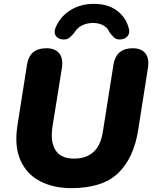

<svg xmlns="http://www.w3.org/2000/svg" viewBox="-20 -964 789 995"><path d="M349 11Q258 11 188.5 -24.5Q119 -60 86 -133.5Q53 -207 71 -318L120 -629Q133 -714 220 -714Q266 -714 287 -687.5Q308 -661 301 -613L252 -308Q240 -230 267.5 -186Q295 -142 364 -142Q426 -142 464 -176Q502 -210 513 -281L568 -629Q582 -714 668 -714Q712 -714 733 -688Q754 -662 747 -614L696 -290Q673 -144 592 -66.5Q511 11 349 11ZM301 -760Q279 -763 268.5 -779.5Q258 -796 268 -821Q292 -878 344.5 -911Q397 -944 467 -944Q538 -944 584.5 -910Q631 -876 646 -822Q655 -795 643 -779Q631 -763 609 -760Q586 -757 573 -768Q560 -779 546 -799Q537 -821 514.5 -833Q492 -845 462 -845Q432 -845 406.5 -833Q381 -821 367 -797Q352 -778 338.5 -767.5Q325 -757 301 -760Z"/></svg>

Font: Nunito Black
Style: Italic
Weight: 900
Italic angle: -9°
Designer: Vernon Adams
Foundry: Vernon Adams
Version: Version 3.601; ttfautohint (v1.8.2.53-6de2)